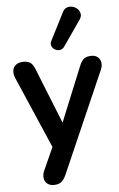

<svg xmlns="http://www.w3.org/2000/svg" viewBox="-63 -818 651 1049"><g transform="rotate(-5 263.0 -293.5)"><path d="M189 188Q167 188 153 176.5Q139 165 136.5 146Q134 127 143 106L211 -45V7L29 -414Q20 -436 23 -455Q26 -474 41.5 -485.5Q57 -497 84 -497Q107 -497 121 -486.5Q135 -476 146 -447L281 -110H251L389 -448Q400 -476 415 -486.5Q430 -497 455 -497Q477 -497 490 -485.5Q503 -474 506 -455.5Q509 -437 499 -415L256 140Q243 168 228 178Q213 188 189 188ZM311 -560Q301 -546 287 -544Q273 -542 260 -549Q247 -556 241.5 -569Q236 -582 244 -598L320 -747Q329 -766 344 -771.5Q359 -777 375 -773Q391 -769 402.5 -758Q414 -747 416.5 -731.5Q419 -716 408 -700Z"/></g></svg>

Font: Nunito ExtraLight
Style: Regular
Weight: 200
Designer: Vernon Adams
Foundry: Vernon Adams
Version: Version 3.602